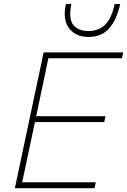

<svg xmlns="http://www.w3.org/2000/svg" viewBox="-20 -988 667 1008"><path d="M58 0Q71 -60.5 82.8 -116.8Q94.5 -173 108.5 -238.5L158 -472Q172.5 -539.5 184.5 -596.2Q196.5 -653 209 -713H627L620 -682H234Q223 -629.5 212.5 -579.5Q202 -529.5 190 -473L170 -378H534L527 -347H163.5L141 -241Q129 -184.5 118.2 -134Q107.5 -83.5 96.5 -31H483L476 0ZM445 -794Q377.5 -794 342.8 -839.2Q308 -884.5 326 -967L355 -968Q338.5 -890 364.8 -857.5Q391 -825 444 -825Q497.5 -825 531.5 -857.8Q565.5 -890.5 582 -967H611Q593 -884.5 553.2 -839.2Q513.5 -794 445 -794Z"/></svg>

Font: Commissioner Thin
Style: Italic
Weight: 100
Italic angle: -12°
Designer: Kostas Bartsokas
Foundry: Kostas Bartsokas
Version: Version 1.000; ttfautohint (v1.8.3)